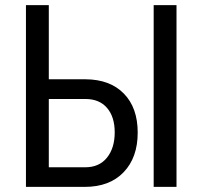

<svg xmlns="http://www.w3.org/2000/svg" viewBox="-20 -731 795 751"><path d="M170.9 -420.9H314.5Q410.2 -420.4 464.4 -365Q518.6 -309.6 518.6 -212.4Q518.6 -114.7 463.6 -57.4Q408.7 0 311.5 0H81.5V-710.9H170.9ZM670.4 0H581.1V-710.9H670.4ZM170.9 -343.8V-76.7H313.5Q368.2 -76.7 398.4 -114.3Q428.7 -151.9 428.7 -213.4Q428.7 -273.9 398.7 -308.8Q368.7 -343.8 314 -343.8Z"/></svg>

Font: Roboto Condensed
Style: Regular
Weight: 400
Designer: Google
Version: Version 2.001047; 2015